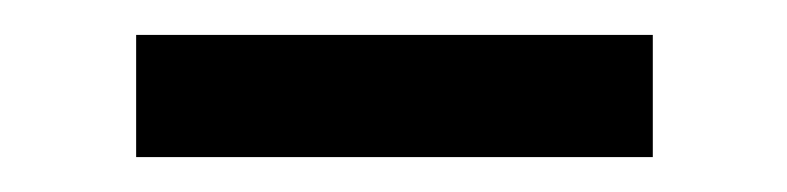

<svg xmlns="http://www.w3.org/2000/svg" viewBox="-20 -734 451 110"><path d="M58 -644V-714H354V-644Z"/></svg>

Font: Raleway-v4020 SemiBold
Style: Regular
Weight: 600
Designer: Matt McInerney, Pablo Impallari, Rodrigo Fuenzalida
Foundry: Matt McInerney, Pablo Impallari, Rodrigo Fuenzalida
Version: Version 4.020;PS 004.020;hotconv 1.0.88;makeotf.lib2.5.64775